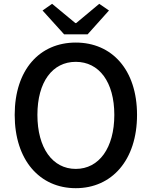

<svg xmlns="http://www.w3.org/2000/svg" viewBox="-20 -973 794 1006"><path d="M377 13C566 13 698 -134 698 -371C698 -608 566 -750 377 -750C188 -750 57 -608 57 -371C57 -134 188 13 377 13ZM377 -88C255 -88 176 -198 176 -371C176 -544 255 -649 377 -649C499 -649 579 -544 579 -371C579 -198 499 -88 377 -88ZM316 -793H439L551 -918L500 -953L379 -852H375L253 -953L203 -918Z"/></svg>

Font: Noto Sans CJK KR Medium
Style: Regular
Weight: 500
Designer: Ryoko NISHIZUKA (kana & ideographs); Paul D. Hunt (Latin, Greek & Cyrillic); Wenlong ZHANG (bopomofo); Sandoll Communica
Foundry: Adobe Systems Incorporated
Version: Version 1.004;PS 1.004;hotconv 1.0.82;makeotf.lib2.5.63406